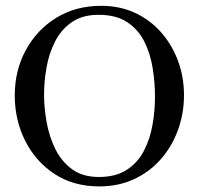

<svg xmlns="http://www.w3.org/2000/svg" viewBox="-20 -632 693 666"><path d="M618.2 -302.2Q618.2 -238.3 597.4 -181.2Q576.7 -124 537.8 -79.8Q499 -35.6 444.8 -10.5Q390.6 14.6 324.2 14.6Q234.9 14.6 169.2 -28.6Q103.5 -71.8 67.4 -143.6Q31.2 -215.3 31.2 -301.3Q31.2 -387.7 69.6 -458.3Q107.9 -528.8 175.3 -570.3Q242.7 -611.8 331.1 -611.8Q396 -611.8 448.7 -587.2Q501.5 -562.5 539.3 -519.3Q577.1 -476.1 597.7 -420.4Q618.2 -364.7 618.2 -302.2ZM517.6 -296.4Q517.6 -345.7 509.5 -396Q501.5 -446.3 480.5 -488Q459.5 -529.8 421.1 -555.2Q382.8 -580.6 321.8 -580.6Q265.6 -580.6 228.8 -554.9Q191.9 -529.3 170.9 -487.8Q149.9 -446.3 141.4 -397.9Q132.8 -349.6 132.8 -303.7Q132.8 -258.8 141.6 -209Q150.4 -159.2 171.6 -115.7Q192.9 -72.3 229.7 -45.2Q266.6 -18.1 322.8 -18.1Q381.8 -18.1 419.9 -43Q458 -67.9 479.2 -108.9Q500.5 -149.9 509 -199Q517.6 -248 517.6 -296.4Z"/></svg>

Font: Scheherazade New Rohingya
Style: Regular
Weight: 400
Designer: SIL International
Foundry: SIL International
Version: Version 3.000 ; LngRng